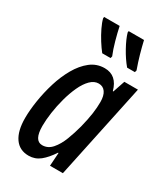

<svg xmlns="http://www.w3.org/2000/svg" viewBox="-192 -849 817 942"><g transform="rotate(30 216.5 -377.5)"><path d="M130 10Q78 10 50.5 -29.5Q23 -69 23 -142Q23 -186 31.5 -240.5Q40 -295 56.5 -349Q73 -403 99 -448.5Q125 -494 160 -521.5Q195 -549 240 -549Q309 -549 330 -471H333L356 -539H433L319 0H246L251 -75H248Q222 -35 194 -12.5Q166 10 130 10ZM162 -68Q194 -68 217 -94.5Q240 -121 255.5 -161.5Q271 -202 282 -244Q294 -292 299 -327.5Q304 -363 304 -394Q304 -430 290.5 -449.5Q277 -469 252 -469Q227 -469 205.5 -447.5Q184 -426 167.5 -390Q151 -354 139.5 -311.5Q128 -269 122 -227Q116 -185 116 -151Q116 -68 162 -68ZM333 -606Q306 -638 282 -681.5Q258 -725 249 -757L250 -765H337Q345 -730 355.5 -693Q366 -656 380 -617L377 -606ZM192 -606Q176 -626 159 -653Q142 -680 128.5 -708Q115 -736 110 -757L111 -765H199Q206 -731 217.5 -689.5Q229 -648 242 -617L239 -606Z"/></g></svg>

Font: Noto Sans ExtraCondensed Medium
Style: Italic
Weight: 500
Width: 2
Italic angle: -12°
Designer: Monotype Design Team
Foundry: Monotype Imaging Inc.
Version: Version 2.013; ttfautohint (v1.8.4.7-5d5b)